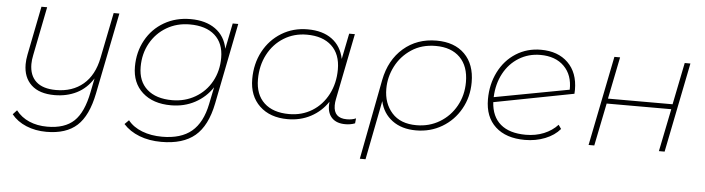

<svg xmlns="http://www.w3.org/2000/svg" viewBox="-45 -716 4063 1107"><g transform="rotate(5 1986.0 -163.0)"><path d="M607 -519 513 -49Q487 82 424 139.5Q361 197 247 197Q183 197 130 175Q77 153 45 113L68 88Q98 127 144.5 147Q191 167 249 167Q350 167 404 116Q458 65 481 -54L497 -134Q460 -75 403 -46.5Q346 -18 275 -18Q187 -18 140.5 -61.5Q94 -105 94 -181Q94 -207 100 -237L156 -519H189L133 -237Q127 -209 127 -185Q127 -119 166 -83.5Q205 -48 281 -48Q376 -48 438.5 -101Q501 -154 521 -255L574 -519Z M1295 -519 1202 -50Q1176 80 1106.5 138.5Q1037 197 912 197Q841 197 784.5 175Q728 153 692 113L716 89Q746 127 798 147Q850 167 914 167Q1023 167 1084.5 115.5Q1146 64 1168 -45L1188 -143Q1150 -85 1088 -51.5Q1026 -18 949 -18Q845 -18 784 -73Q723 -128 723 -222Q723 -307 761 -376Q799 -445 866.5 -484Q934 -523 1019 -523Q1107 -523 1163 -483Q1219 -443 1233 -370L1263 -519ZM1214 -316Q1214 -400 1162.5 -446Q1111 -492 1017 -492Q943 -492 883.5 -457Q824 -422 790 -361Q756 -300 756 -224Q756 -140 808 -94Q860 -48 953 -48Q1027 -48 1087 -83Q1147 -118 1180.5 -179Q1214 -240 1214 -316Z M2019 -36 2016 -7Q1991 3 1960 3Q1910 3 1883.5 -23.5Q1857 -50 1857 -96Q1857 -111 1858 -118Q1820 -61 1760 -29Q1700 3 1626 3Q1524 3 1463.5 -54.5Q1403 -112 1403 -210Q1403 -299 1441 -370Q1479 -441 1546 -482Q1613 -523 1697 -523Q1784 -523 1838 -483Q1892 -443 1907 -370L1937 -519H1970L1894 -137Q1890 -118 1890 -100Q1890 -26 1966 -26Q1997 -26 2019 -36ZM1890 -308Q1890 -396 1838.5 -444Q1787 -492 1695 -492Q1621 -492 1562 -455.5Q1503 -419 1469.5 -355Q1436 -291 1436 -211Q1436 -123 1487.5 -75Q1539 -27 1632 -27Q1706 -27 1764.5 -63Q1823 -99 1856.5 -163.5Q1890 -228 1890 -308Z M2665 -301Q2665 -216 2626 -146.5Q2587 -77 2519.5 -37Q2452 3 2369 3Q2286 3 2231.5 -37.5Q2177 -78 2161 -148L2094 194H2061L2150 -270Q2173 -387 2251.5 -455Q2330 -523 2443 -523Q2547 -523 2606 -464Q2665 -405 2665 -301ZM2632 -299Q2632 -391 2581.5 -441.5Q2531 -492 2441 -492Q2360 -492 2300.5 -452.5Q2241 -413 2209.5 -351Q2178 -289 2178 -221Q2178 -137 2227 -82Q2276 -27 2369 -27Q2443 -27 2503 -63Q2563 -99 2597.5 -161Q2632 -223 2632 -299Z M3262 -310Q3262 -295 3261 -287L2799 -198Q2804 -115 2855.5 -71Q2907 -27 3002 -27Q3059 -27 3106.5 -46.5Q3154 -66 3186 -101L3202 -78Q3170 -40 3116 -18.5Q3062 3 2999 3Q2890 3 2828.5 -53.5Q2767 -110 2767 -212Q2767 -299 2803 -370.5Q2839 -442 2903 -482.5Q2967 -523 3047 -523Q3146 -523 3204 -466Q3262 -409 3262 -310ZM2799 -227 3232 -308Q3234 -393 3184 -443Q3134 -493 3046 -493Q2978 -493 2922.5 -459Q2867 -425 2834.5 -364.5Q2802 -304 2799 -227Z M3472 -519H3505L3456 -276H3830L3879 -519H3912L3808 0H3775L3825 -247H3451L3401 0H3368Z"/></g></svg>

Font: Montserrat Alternates ExLight
Style: Italic
Weight: 275
Italic angle: -11.3°
Designer: Julieta Ulanovsky
Foundry: Julieta Ulanovsky
Version: Version 7.200